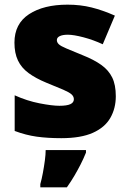

<svg xmlns="http://www.w3.org/2000/svg" viewBox="-20 -583 557 824"><path d="M477 -170Q477 -118 453.5 -77Q430 -36 378.5 -13Q327 10 243 10Q184 10 137.5 3.5Q91 -3 43 -21V-174Q96 -150 150 -139.5Q204 -129 235 -129Q267 -129 282 -136Q297 -143 297 -157Q297 -169 287 -178Q277 -187 251.5 -198Q226 -209 179 -228Q133 -247 102.5 -269.5Q72 -292 57 -323.5Q42 -355 42 -400Q42 -481 104.5 -522Q167 -563 270 -563Q325 -563 373 -551Q421 -539 473 -516L421 -393Q380 -412 338 -423Q296 -434 271 -434Q249 -434 236.5 -428Q224 -422 224 -411Q224 -401 232.5 -393Q241 -385 265 -375Q289 -365 335 -346Q383 -327 414.5 -304.5Q446 -282 461.5 -250.5Q477 -219 477 -170ZM349 72Q338 99 326 122.5Q314 146 300 170Q286 194 267 221H153V207Q159 186 164 159Q169 132 172.5 106Q176 80 176 61H349Z"/></svg>

Font: Noto Sans Cham Black
Style: Regular
Weight: 900
Version: Version 2.002